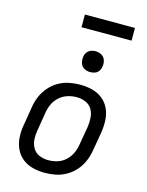

<svg xmlns="http://www.w3.org/2000/svg" viewBox="-137 -1020 850 1111"><g transform="rotate(15 288.0 -464.5)"><path d="M241 8Q274 8 307 1.5Q340 -5 371 -23Q402 -41 425 -68Q448 -95 461 -127Q474 -159 479 -191L498 -301Q504 -338 502.5 -375Q501 -412 486.5 -444Q472 -476 445 -498Q418 -520 382.5 -529Q347 -538 310 -538Q278 -538 244.5 -531.5Q211 -525 180.5 -507.5Q150 -490 126.5 -462.5Q103 -435 90 -403.5Q77 -372 72 -339L54 -229Q47 -192 49 -155Q51 -118 65.5 -86Q80 -54 107 -32Q134 -10 169 -1Q204 8 241 8ZM243 -68Q215 -68 190 -78Q165 -88 151 -111Q137 -134 135 -161.5Q133 -189 138 -217L156 -327Q160 -354 171.5 -380Q183 -406 205 -426Q227 -446 254.5 -454.5Q282 -463 309 -463Q336 -463 361.5 -452.5Q387 -442 400.5 -419.5Q414 -397 416 -369.5Q418 -342 414 -314L395 -204Q391 -177 379.5 -151Q368 -125 346 -104.5Q324 -84 297 -76Q270 -68 243 -68ZM345 -623Q359 -623 372.5 -627.5Q386 -632 395 -644Q404 -656 406 -670Q410 -690 404.5 -709Q399 -728 382 -738Q365 -748 345 -748Q331 -748 317.5 -743Q304 -738 295 -726Q286 -714 284 -700Q281 -680 286.5 -661Q292 -642 308.5 -632.5Q325 -623 345 -623ZM230 -861H530V-937H230Z"/></g></svg>

Font: Iosevka Sparkle
Style: Italic
Weight: 400
Italic angle: -9°
Designer: Belleve Invis
Foundry: Belleve Invis
Version: Version 4.5.0; ttfautohint (v1.8.3)